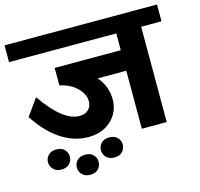

<svg xmlns="http://www.w3.org/2000/svg" viewBox="-128 -751 1082 1041"><g transform="rotate(-15 413.0 -230.0)"><path d="M587.4 0V-325.7H426.8Q476.1 -269 476.1 -194.8Q476.1 -126 427 -78.6Q377.9 -31.2 295.9 -31.2Q217.3 -31.2 144.3 -79.1Q71.3 -127 10.7 -219.7L77.6 -313.5Q187.5 -154.3 279.3 -154.3Q311 -154.3 329.8 -171.9Q348.6 -189.5 348.6 -218.3Q348.6 -257.8 313 -293.7Q277.3 -329.6 216.3 -342.8V-440.9H587.4V-535.2H-14.6V-629.4H841.3V-535.2H727.1V0ZM109.9 -11.7Q139.6 -11.7 155.5 4.9Q171.4 21.5 171.4 44.4Q171.4 67.4 155.5 84.2Q139.6 101.1 109.9 101.1Q81.5 101.1 65.2 84.2Q48.8 67.4 48.8 44.4Q48.8 21.5 64.9 4.9Q81.1 -11.7 109.9 -11.7ZM403.8 -0.5Q433.6 -0.5 449.5 16.1Q465.3 32.7 465.3 55.7Q465.3 78.6 449.5 95.5Q433.6 112.3 403.8 112.3Q375.5 112.3 359.1 95.5Q342.8 78.6 342.8 55.7Q342.8 32.7 358.9 16.1Q375 -0.5 403.8 -0.5ZM253.4 56.2Q283.2 56.2 299.1 72.8Q314.9 89.4 314.9 112.3Q314.9 135.3 299.1 152.1Q283.2 168.9 253.4 168.9Q225.1 168.9 208.7 152.1Q192.4 135.3 192.4 112.3Q192.4 89.4 208.5 72.8Q224.6 56.2 253.4 56.2Z"/></g></svg>

Font: Khula Bold
Style: Regular
Weight: 700
Designer: Erin McLaughlin, Steve Matteson
Version: Version 1.000;PS 1.0;hotconv 1.0.72;makeotf.lib2.5.5900